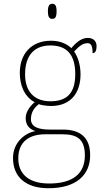

<svg xmlns="http://www.w3.org/2000/svg" viewBox="-20 -758 550 1018"><path d="M257 -658C272 -658 280 -666 280 -698C280 -729 272 -738 257 -738C243 -738 234 -729 234 -698C234 -666 243 -658 257 -658ZM237 240C384 240 458 170 458 65C458 -27 408 -71 313 -71H244C190 -71 144 -82 144 -126C144 -164 163 -188 186 -206C196 -200 234 -196 250 -196C354 -196 407 -264 407 -364C407 -417 391 -460 373 -485C398 -510 415 -529 445 -529C463 -529 471 -514 471 -476C485 -476 492 -490 492 -513C492 -537 478 -557 445 -557C406 -557 376 -523 358 -503C334 -526 298 -542 250 -542C144 -542 85 -470 85 -372C85 -311 106 -247 164 -216C148 -204 116 -170 116 -132C116 -93 138 -72 168 -63C111 -53 49 -2 49 80C49 179 115 240 237 240ZM247 -221C169 -221 113 -265 113 -364C113 -472 169 -517 247 -517C331 -517 379 -472 379 -365C379 -258 329 -221 247 -221ZM241 215C118 215 77 152 77 82C77 -11 140 -46 220 -46H311C388 -46 430 -21 430 66C430 162 367 215 241 215Z"/></svg>

Font: Noto Serif Sinhala Thin
Style: Regular
Weight: 100
Designer: Jelle Bosma - Monotype Design Team
Foundry: Monotype Imaging Inc.
Version: Version 2.007